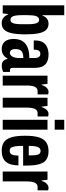

<svg xmlns="http://www.w3.org/2000/svg" viewBox="722 -1486 776 2260"><g transform="rotate(90 1110.0 -356.0)"><path d="M254 12Q210.6 12 186.2 -10.5Q161.8 -32.9 150.1 -63.7H145.1L137.7 0H42.4V-724.2H158.7V-468.2H163.7Q171.4 -489.8 184.2 -505.8Q197 -521.8 215.6 -530.5Q234.2 -539.2 259.1 -539.2Q304.5 -539.2 331.8 -511.1Q359.1 -483 371.8 -423.5Q384.4 -364 384.4 -268.1Q384.4 -170.4 371.3 -108.5Q358.1 -46.5 329.6 -17.3Q301.1 12 254 12ZM212.3 -91.5Q232.9 -91.5 244.1 -105.7Q255.3 -119.8 260.2 -150Q265.2 -180.2 265.2 -227.6V-292.6Q265.2 -341.7 259.8 -371.4Q254.5 -401.1 243.3 -414.8Q232.1 -428.6 213 -428.6Q198.6 -428.6 188 -420.7Q177.4 -412.8 170.9 -396.3Q164.3 -379.9 161.4 -354.2Q158.4 -328.4 158.4 -292.6V-227.6Q158.4 -182.6 163.2 -152.4Q167.9 -122.2 179.8 -106.8Q191.7 -91.5 212.3 -91.5Z M557.6 12Q529.1 12 507 2.9Q484.9 -6.2 469.3 -24.3Q453.7 -42.4 446.1 -69.7Q438.5 -96.9 438.5 -132.1Q438.5 -172 450.4 -204.9Q462.3 -237.8 488.8 -262.2Q515.2 -286.6 558.2 -299.9Q601.1 -313.2 662.6 -313.2V-379Q662.6 -399 657.4 -413Q652.1 -427 641.7 -435Q631.2 -443 615.7 -443Q594.7 -443 584 -433.4Q573.3 -423.8 569.2 -408.4Q565 -393 565 -373.6V-365.1H457.3Q456.3 -369.1 456.3 -373.4Q456.3 -377.7 456.3 -382.5Q456.3 -437.4 476.9 -471.9Q497.5 -506.5 535.2 -522.8Q572.9 -539.2 622.1 -539.2Q666.3 -539.2 702.1 -525Q737.8 -510.9 758.2 -475.1Q778.7 -439.3 778.7 -373.5V-117.3Q778.7 -102 785.2 -93.5Q791.7 -85 805.3 -85H826.9V-5.7Q810.8 2 791.1 6.6Q771.4 11.2 751.3 11.2Q727.7 11.2 711.2 2.5Q694.7 -6.1 685.8 -21.5Q676.8 -36.8 674.3 -55.8H668.6Q658.6 -37.5 643.8 -22Q629 -6.6 608 2.7Q587 12 557.6 12ZM603.3 -84.2Q615.4 -84.2 626 -91.6Q636.6 -98.9 645 -112.4Q653.3 -125.9 658 -145Q662.6 -164.1 662.6 -188.4V-242.5Q617.8 -242.5 595.5 -230.1Q573.1 -217.7 565.4 -197.3Q557.7 -177 557.7 -151.9Q557.7 -130.3 562.6 -115.1Q567.4 -99.9 577.7 -92.1Q588 -84.2 603.3 -84.2Z M870.4 0V-527.2H967.1L975.6 -456.4H979.6Q988.1 -483.6 1000.3 -501.7Q1012.5 -519.8 1028.1 -529.5Q1043.7 -539.2 1062.1 -539.2Q1069.3 -539.2 1076.5 -538.1Q1083.7 -537 1091.1 -533.8V-410.5H1051.2Q1034.3 -410.5 1022.1 -402.4Q1010 -394.3 1001.9 -378.2Q993.9 -362.1 990.2 -336.6Q986.4 -311.2 986.4 -276.5V0Z M1130.4 0V-527.2H1227.1L1235.6 -456.4H1239.6Q1248.1 -483.6 1260.3 -501.7Q1272.5 -519.8 1288.1 -529.5Q1303.7 -539.2 1322.1 -539.2Q1329.3 -539.2 1336.5 -538.1Q1343.7 -537 1351.1 -533.8V-410.5H1311.2Q1294.3 -410.5 1282.1 -402.4Q1270 -394.3 1261.9 -378.2Q1253.9 -362.1 1250.2 -336.6Q1246.4 -311.2 1246.4 -276.5V0Z M1390.4 -611.9V-724.2H1506.4V-611.9ZM1390.4 0V-527.2H1506.4V0Z M1753.6 12Q1691.3 12 1652.2 -15.5Q1613.1 -43 1595.5 -103.9Q1577.8 -164.8 1577.8 -263.2Q1577.8 -365.2 1596.9 -425.7Q1616 -486.2 1656.6 -512.7Q1697.2 -539.2 1759.4 -539.2Q1817.4 -539.2 1855.3 -515.9Q1893.3 -492.6 1911.1 -436.1Q1928.9 -379.6 1928.9 -279.7V-240.3H1697.1Q1697.1 -185.2 1701.9 -150.1Q1706.8 -115.1 1719 -98.5Q1731.3 -81.8 1755 -81.8Q1769.2 -81.8 1780 -87.5Q1790.8 -93.2 1797.6 -105.1Q1804.4 -117.1 1807.7 -136.9Q1811.1 -156.7 1811.9 -185H1926.9Q1926.1 -134.9 1915.4 -97.5Q1904.7 -60.2 1883.5 -36.1Q1862.4 -12 1829.6 0Q1796.8 12 1753.6 12ZM1697.1 -306.6H1809.7Q1809.7 -345.2 1807.6 -371.5Q1805.5 -397.7 1799.8 -414.3Q1794 -430.9 1783.5 -438.2Q1772.9 -445.4 1756.6 -445.4Q1732.7 -445.4 1720.1 -429.6Q1707.6 -413.9 1702.3 -383.3Q1697.1 -352.7 1697.1 -306.6Z M1999.4 0V-527.2H2096.1L2104.6 -456.4H2108.6Q2117.1 -483.6 2129.3 -501.7Q2141.5 -519.8 2157.1 -529.5Q2172.7 -539.2 2191.1 -539.2Q2198.3 -539.2 2205.5 -538.1Q2212.7 -537 2220.1 -533.8V-410.5H2180.2Q2163.3 -410.5 2151.1 -402.4Q2139 -394.3 2130.9 -378.2Q2122.9 -362.1 2119.2 -336.6Q2115.4 -311.2 2115.4 -276.5V0Z"/></g></svg>

Font: Archivo SemiBold ExtraCondensed
Style: Regular
Weight: 600
Width: 2
Version: Version 2.001